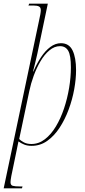

<svg xmlns="http://www.w3.org/2000/svg" viewBox="-53 -780 459 1040"><path d="M158 -666Q163 -688 165.5 -702.5Q168 -717 168 -725Q168 -740 158 -745Q148 -750 130 -750H101L105 -760H206L149 -488Q144 -465 138 -441Q132 -417 126 -393H128Q146 -435 169 -470Q192 -505 219.5 -525.5Q247 -546 277 -546Q321 -546 340 -507Q359 -468 359 -400Q359 -352 349 -296.5Q339 -241 319 -187Q299 -133 270 -88.5Q241 -44 203 -17Q165 10 118 10Q95 10 78 3Q61 -4 47 -14Q43 5 41 15Q39 25 37 35L8 175Q6 186 5 194Q4 202 4 207Q4 223 16 226.5Q28 230 56 230H69L66 240H-33ZM117 0Q157 0 190.5 -26Q224 -52 250 -95.5Q276 -139 294 -193Q312 -247 321.5 -304.5Q331 -362 331 -415Q331 -480 316.5 -505Q302 -530 272 -530Q242 -530 215 -507.5Q188 -485 166.5 -448.5Q145 -412 129.5 -369.5Q114 -327 106 -288L51 -27Q58 -19 75 -9.5Q92 0 117 0Z"/></svg>

Font: Noto Serif Display ExtraCondensed Thin
Style: Italic
Weight: 100
Width: 2
Italic angle: -12°
Designer: Monotype Design Team
Foundry: Monotype Imaging Inc.
Version: Version 2.009